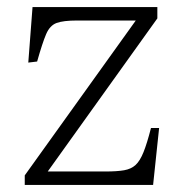

<svg xmlns="http://www.w3.org/2000/svg" viewBox="-20 -523 520 543"><path d="M50 0V-27L364 -465H198Q159 -465 140 -458Q121 -451 110.5 -426.5Q100 -402 85 -349L60 -346L72 -503H425V-471L115 -38H278Q311 -38 331 -41.5Q351 -45 363.5 -56.5Q376 -68 386 -93Q396 -118 407 -161H430L413 0Z"/></svg>

Font: Literata ExtraLight
Style: Regular
Weight: 250
Designer: Latin by Veronika Burian and Jose Scaglione. Greek by Irene Vlachou. Cyrillic by Vera Evstafieva.
Foundry: TypeTogether
Version: Version 3.103;gftools[0.9.29]